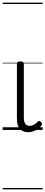

<svg xmlns="http://www.w3.org/2000/svg" viewBox="-20 -976 340 1442"><path d="M192 17Q151 17 129 -8Q107 -33 107 -82V-496Q107 -506 113 -510.5Q119 -515 132 -515Q146 -515 152.5 -510.5Q159 -506 159 -496V-94Q159 -63 169 -47Q179 -31 202 -31Q213 -31 223 -34.5Q233 -38 243 -45Q253 -52 263 -62Q268 -68 275 -67.5Q282 -67 288 -60Q294 -54 295 -47.5Q296 -41 292 -34Q281 -19 264.5 -7.5Q248 4 229.5 10.5Q211 17 192 17ZM0 436H300V446H0ZM0 -20H300V0H0ZM0 -505H300V-500H0ZM0 -956H300V-946H0Z"/></svg>

Font: Playwrite HU Guides
Style: Regular
Weight: 400
Designer: Veronika Burian, José Scaglione
Foundry: TypeTogether
Version: Version 1.003